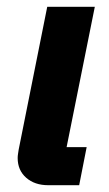

<svg xmlns="http://www.w3.org/2000/svg" viewBox="-20 -545 321 565"><path d="M213 0H122Q82 0 57 -22Q32 -44 32 -80Q32 -86 33 -92Q34 -98 35 -105L119 -525H259L176 -112H235Z"/></svg>

Font: IBM Plex Sans
Style: Italic
Weight: 400
Italic angle: -11.31°
Designer: Mike Abbink, Paul van der Laan, Pieter van Rosmalen
Foundry: Bold Monday
Version: Version 3.201